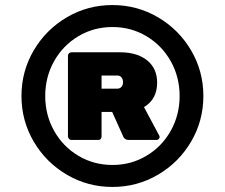

<svg xmlns="http://www.w3.org/2000/svg" viewBox="-20 -730 890 760"><path d="M425 -710Q523 -710 605.5 -661.5Q688 -613 736.5 -530.5Q785 -448 785 -350Q785 -252 736.5 -169.5Q688 -87 605.5 -38.5Q523 10 425 10Q327 10 244.5 -38.5Q162 -87 113.5 -169.5Q65 -252 65 -350Q65 -448 113.5 -530.5Q162 -613 244.5 -661.5Q327 -710 425 -710ZM425 -77Q499 -77 560 -113.5Q621 -150 656 -212.5Q691 -275 691 -350Q691 -425 656 -487.5Q621 -550 560 -586.5Q499 -623 425 -623Q351 -623 290 -586.5Q229 -550 194 -487.5Q159 -425 159 -350Q159 -275 194 -212.5Q229 -150 290 -113.5Q351 -77 425 -77ZM612 -188Q612 -184 608.5 -180Q605 -176 601 -176H489Q482 -176 476 -179.5Q470 -183 468 -189L424 -287H382V-190Q382 -184 378.5 -180Q375 -176 369 -176H263Q257 -176 253 -180.5Q249 -185 249 -190V-510Q249 -515 253 -519Q257 -523 263 -523H455Q523 -523 562.5 -491Q602 -459 602 -403Q602 -337 550 -306L611 -192ZM444 -379Q455 -379 461 -386.5Q467 -394 467 -405Q467 -415 461.5 -423Q456 -431 444 -431H382V-379Z"/></svg>

Font: Rubik Mono One
Style: Regular
Weight: 400
Designer: Hubert and Fischer with Elvire Volk Leonovitch (Cyrillic Expansion: Cyreal)
Foundry: Hubert and Fischer with Elvire Volk Leonovitch
Version: Version 2.000